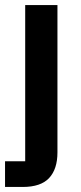

<svg xmlns="http://www.w3.org/2000/svg" viewBox="-26 -542 322 762"><path d="M-6 98H74V-522H202V63Q202 129 169 164.5Q136 200 64 200H-6Z"/></svg>

Font: IBM Plex Sans Thai SemiBold
Style: Regular
Weight: 600
Designer: Mike Abbink, Paul van der Laan, Pieter van Rosmalen, Ben Mitchell, Mark Frömberg
Foundry: Bold Monday
Version: Version 1.1